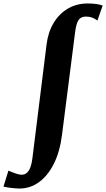

<svg xmlns="http://www.w3.org/2000/svg" viewBox="-151 -835 612 1106"><path d="M-38.5 251Q-55.5 251 -82.5 248Q-109.5 245 -131 240L-102.5 148Q-74.5 160 -56.2 165.8Q-38 171.5 -26.5 171.5Q-9 171.5 3.5 160.8Q16 150 24 129Q32 108 35.5 78L117.5 -580.5Q126.5 -651 158.5 -703.8Q190.5 -756.5 240.8 -785.8Q291 -815 354 -815Q379.5 -815 401.5 -812.2Q423.5 -809.5 440.5 -803L410 -716.5Q395.5 -728 379.5 -733.8Q363.5 -739.5 343.5 -739.5Q315.5 -739.5 301.8 -720Q288 -700.5 281.5 -648.5L206 -57Q193.5 41 158.5 109.8Q123.5 178.5 72.8 214.8Q22 251 -38.5 251Z"/></svg>

Font: Merriweather Light 18pt Black
Style: Italic
Weight: 900
Italic angle: -7.8°
Version: Version 2.101